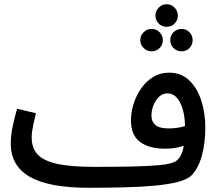

<svg xmlns="http://www.w3.org/2000/svg" viewBox="-20 -868 1035 909"><path d="M400 21Q211 21 121 -31Q31 -83 31 -188Q31 -228 40.5 -272Q50 -316 61 -353L150 -332Q144 -307 137 -274.5Q130 -242 130 -217Q130 -169 156.5 -138.5Q183 -108 247.5 -93Q312 -78 426 -78Q517 -78 598.5 -79.5Q680 -81 737.5 -86.5Q795 -92 814 -106Q842 -126 850 -178Q830 -171 808 -167.5Q786 -164 763 -164Q686 -164 643 -196Q600 -228 600 -298Q600 -338 613 -378Q626 -418 649.5 -451Q673 -484 706 -504Q739 -524 780 -524Q838 -524 876 -487.5Q914 -451 933 -392Q952 -333 952 -264Q952 -191 936 -132Q920 -73 888 -39Q869 -19 823.5 -7Q778 5 712 11Q646 17 566.5 19Q487 21 400 21ZM697 -320Q697 -292 716 -276Q735 -260 779 -260Q819 -260 856 -271Q855 -337 833 -381.5Q811 -426 772 -426Q751 -426 734 -410.5Q717 -395 707 -370.5Q697 -346 697 -320ZM769 -741Q747 -741 731.5 -756.5Q716 -772 716 -794Q716 -816 731.5 -832Q747 -848 769 -848Q791 -848 806.5 -832Q822 -816 822 -794Q822 -772 806.5 -756.5Q791 -741 769 -741ZM698 -625Q676 -625 660 -640.5Q644 -656 644 -678Q644 -700 660 -715.5Q676 -731 698 -731Q720 -731 735.5 -715.5Q751 -700 751 -678Q751 -656 735.5 -640.5Q720 -625 698 -625ZM840 -625Q817 -625 801.5 -640.5Q786 -656 786 -678Q786 -700 801.5 -715.5Q817 -731 840 -731Q862 -731 877 -715.5Q892 -700 892 -678Q892 -656 877 -640.5Q862 -625 840 -625Z"/></svg>

Font: Noto Sans Arabic Med
Style: Regular
Weight: 500
Designer: Monotype Design Team, Nadine Chahine, Nizar Qandah and Khaled Hosny
Foundry: Monotype Imaging Inc.
Version: Version 2.012; ttfautohint (v1.8.4.7-5d5b)